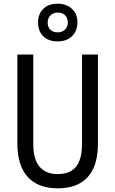

<svg xmlns="http://www.w3.org/2000/svg" viewBox="-20 -1009 625 1039"><path d="M510 -232Q510 -153 486 -99.5Q462 -46 413.5 -18Q365 10 292 10Q186 10 130 -51.5Q74 -113 74 -232V-714H160V-231Q160 -147 194 -107Q228 -67 293 -67Q338 -67 367 -85Q396 -103 410 -139.5Q424 -176 424 -232V-714H510ZM292 -785Q243 -785 214.5 -812.5Q186 -840 186 -887Q186 -934 214.5 -961.5Q243 -989 292 -989Q338 -989 368.5 -962Q399 -935 399 -889Q399 -841 369.5 -813Q340 -785 292 -785ZM293 -834Q316 -834 331.5 -848.5Q347 -863 347 -887Q347 -911 332.5 -926Q318 -941 293 -941Q269 -941 253.5 -926Q238 -911 238 -887Q238 -863 252 -848.5Q266 -834 293 -834Z"/></svg>

Font: Noto Sans Thai Condensed
Style: Regular
Weight: 400
Width: 3
Designer: Monotype Design Team
Foundry: Monotype Imaging Inc.
Version: Version 2.002